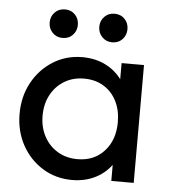

<svg xmlns="http://www.w3.org/2000/svg" viewBox="-50 -716 682 771"><g transform="rotate(5 291.0 -330.0)"><path d="M268.2 10Q202.5 10 149.8 -22.6Q97 -55.2 66.4 -111.1Q35.8 -167 35.8 -236.5Q35.8 -306.8 66.4 -362.8Q97 -418.8 149.6 -451.9Q202.2 -485 267.8 -485Q322.2 -485 364.8 -462.5Q407.2 -440 433.1 -400.2Q459 -360.5 461.8 -309V-166.2Q458.8 -114.8 433.2 -74.9Q407.8 -35 365.1 -12.5Q322.5 10 268.2 10ZM282.8 -75.2Q350 -75.2 390.9 -120.4Q431.8 -165.5 431.8 -237.2Q431.8 -285.5 413.1 -322.1Q394.5 -358.8 360.9 -379.2Q327.2 -399.8 282.2 -399.8Q237.2 -399.8 202.8 -379Q168.2 -358.2 148.4 -321.6Q128.5 -285 128.5 -237.5Q128.5 -190 148.4 -153.4Q168.2 -116.8 203 -96Q237.8 -75.2 282.8 -75.2ZM426.2 0V-127.5L442.8 -243.8L426.2 -358.5V-475H516.5V0ZM180.8 -554.8Q156.5 -554.8 140.4 -571.5Q124.2 -588.2 124.2 -612.5Q124.2 -637 140.4 -653.5Q156.5 -670 180.8 -670Q206 -670 221.9 -653.5Q237.8 -637 237.8 -612.5Q237.8 -588.2 221.9 -571.5Q206 -554.8 180.8 -554.8ZM380.8 -554.8Q356.5 -554.8 340.4 -571.5Q324.2 -588.2 324.2 -612.5Q324.2 -637 340.4 -653.5Q356.5 -670 380.8 -670Q406 -670 421.9 -653.5Q437.8 -637 437.8 -612.5Q437.8 -588.2 421.9 -571.5Q406 -554.8 380.8 -554.8Z"/></g></svg>

Font: Outfit Thin
Style: Regular
Weight: 100
Designer: Rodrigo Fuenzalida
Foundry: fragTYPE
Version: Version 1.000